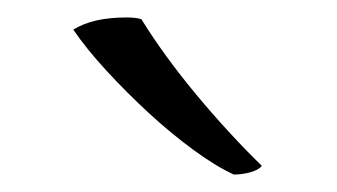

<svg xmlns="http://www.w3.org/2000/svg" viewBox="-20 -802 386 220"><path d="M248 -602Q228 -611 202 -630Q176 -649 150.5 -672.5Q125 -696 102 -721Q79 -746 64 -768Q86 -782 125 -782Q136 -782 142 -780Q168 -738 205 -693.5Q242 -649 280 -612Q276 -607 266.5 -604.5Q257 -602 248 -602Z"/></svg>

Font: Gotu
Style: Regular
Weight: 400
Designer: Sarang Kulkarni & Kailash Malviya
Foundry: Ek Type
Version: Version 2.320;hotconv 1.0.109;makeotfexe 2.5.65596; ttfautoh